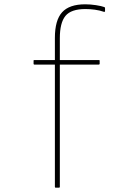

<svg xmlns="http://www.w3.org/2000/svg" viewBox="-20 -687 643 892"><path d="M238 185Q237 185 236 184Q235 183 235 181V-387H139Q138 -387 137 -388Q136 -389 136 -390V-405Q136 -407 137 -407.5Q138 -408 139 -408H235V-511Q235 -593 268.5 -630Q302 -667 376 -667Q400 -667 426 -663Q452 -659 465 -654Q468 -653 468 -649V-635Q468 -631 463 -632Q443 -639 420.5 -642Q398 -645 377 -645Q310 -645 284 -613Q258 -581 258 -510V-408H439Q441 -408 442 -407.5Q443 -407 443 -405V-390Q443 -389 442 -388Q441 -387 439 -387H258V181Q258 183 257 184Q256 185 254 185Z"/></svg>

Font: Sofia Sans Thin
Style: Regular
Weight: 250
Designer: Botio Nikoltchev, Ani Petrova
Foundry: lettersoup
Version: Version 4.101